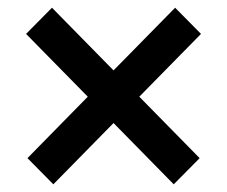

<svg xmlns="http://www.w3.org/2000/svg" viewBox="-20 -581 585 495"><path d="M117.5 -105.8 50.8 -173.3 206.3 -331.7 47.2 -493.6 114 -561.1 272.7 -399.5 431.5 -561.1 498.2 -493.6 339.1 -331.7 494.7 -173.3 427.9 -105.8 272.7 -263.8Z"/></svg>

Font: Interface Medium
Style: Regular
Weight: 500
Designer: Rasmus Andersson
Foundry: rsms
Version: Version 1.8